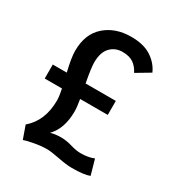

<svg xmlns="http://www.w3.org/2000/svg" viewBox="-169 -828 908 963"><g transform="rotate(30 285.0 -346.0)"><path d="M101 14.5 74.5 -60Q150.5 -125 150.5 -243Q150.5 -266.5 142 -307.5H42V-388.5H123Q104.5 -464.5 104.5 -505Q104.5 -601.5 163.5 -653.8Q222.5 -706 314.5 -706Q386 -706 430.2 -677.5Q474.5 -649 495 -603L416 -556Q402 -585 378.2 -601.8Q354.5 -618.5 314.5 -618.5Q271.5 -618.5 244 -589.2Q216.5 -560 216.5 -501Q216.5 -471 232 -388.5H407V-307.5H247Q254.5 -264 254.5 -240Q254.5 -139 201 -85Q226.5 -93 262 -93Q292.5 -93 325.8 -83Q359 -73 384 -73Q429.5 -73 461 -86.5L485.5 0.5Q453.5 13 384 13Q352 13 302.8 3.2Q253.5 -6.5 231 -6.5Q194.5 -6.5 153.5 1.5Q112.5 9.5 101 14.5Z"/></g></svg>

Font: League Mono Narrow Medium
Style: Regular
Weight: 500
Width: 3
Designer: Tyler Finck
Foundry: The League of Moveable Type / Tyler Finck
Version: Version 2.210